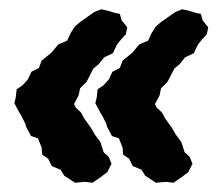

<svg xmlns="http://www.w3.org/2000/svg" viewBox="-20 -466 470 415"><path d="M195 -226 186 -243 189 -255 191 -273 203 -281 215 -294 223 -311 239 -319 245 -335 266 -352 281 -370 300 -378 308 -395 317 -409 329 -419 346 -431 359 -440 374 -446 391 -442 404 -438 414 -436 418 -422 430 -407 427 -392 417 -381 408 -370 399 -351 380 -342 368 -327 357 -318 342 -289 328 -275 325 -260 315 -241 319 -233 330 -223 337 -210 352 -189 360 -175 372 -159 379 -137 390 -127 396 -112 387 -94 371 -82 355 -71 339 -73 317 -71 305 -79 294 -86 286 -99 267 -107 259 -123 246 -132 245 -147 237 -167 222 -172 211 -193 210 -198 202 -214ZM20 -226 11 -243 14 -255 16 -273 28 -281 40 -294 48 -311 64 -319 70 -335 91 -352 106 -370 125 -378 133 -395 142 -409 154 -419 171 -431 184 -440 199 -446 216 -442 229 -438 239 -436 243 -422 255 -407 252 -392 242 -381 233 -370 224 -351 205 -342 193 -327 182 -318 167 -289 153 -275 150 -260 140 -241 144 -233 155 -223 162 -210 177 -189 185 -175 197 -159 204 -137 215 -127 221 -112 212 -94 196 -82 180 -71 164 -73 142 -71 130 -79 119 -86 111 -99 92 -107 84 -123 71 -132 70 -147 62 -167 47 -172 36 -193 35 -198 27 -214Z"/></svg>

Font: Winky Rough Medium
Style: Italic
Weight: 500
Italic angle: -8.97852°
Designer: Simon Atzbach
Foundry: typofactur
Version: Version 1.206; ttfautohint (v1.8.4.7-5d5b)